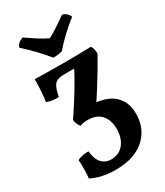

<svg xmlns="http://www.w3.org/2000/svg" viewBox="-233 -804 980 1143"><g transform="rotate(-30 257.0 -232.0)"><path d="M211 248Q162 248 121 239Q80 230 45 212Q48 193 48.5 170.5Q49 148 49 126Q49 104 47 88Q60 79 82 75Q104 71 124 71Q130 127 154.5 154Q179 181 220 181Q253 181 279.5 164.5Q306 148 321.5 115.5Q337 83 337 39Q337 -20 306 -56.5Q275 -93 210 -93Q198 -93 185 -91Q172 -89 159 -84Q151 -95 144.5 -109.5Q138 -124 138 -137Q171 -185 203.5 -236.5Q236 -288 262.5 -334.5Q289 -381 304 -412L366 -398H230Q199 -398 180.5 -390Q162 -382 151.5 -360Q141 -338 133 -297Q112 -296 90 -299Q68 -302 52 -309Q57 -343 59.5 -383Q62 -423 62 -461Q83 -460 115 -459.5Q147 -459 185.5 -458.5Q224 -458 265 -458Q327 -458 372 -459Q417 -460 448 -461Q455 -451 458.5 -436Q462 -421 462 -406Q440 -366 412 -319Q384 -272 353 -223Q322 -174 289 -126L277 -160Q335 -160 381.5 -141Q428 -122 455 -82Q482 -42 482 21Q482 66 466 106.5Q450 147 417 179Q384 211 333 229.5Q282 248 211 248ZM222 -516Q191 -555 153 -594.5Q115 -634 76 -669Q81 -684 92.5 -694.5Q104 -705 123 -712Q155 -690 191 -666.5Q227 -643 261 -627Q275 -633 293.5 -644.5Q312 -656 331.5 -668.5Q351 -681 367.5 -693Q384 -705 394 -712Q411 -709 423.5 -697Q436 -685 441 -672Q401 -641 358.5 -601Q316 -561 285 -524Q271 -520 254.5 -518Q238 -516 222 -516Z"/></g></svg>

Font: Vollkorn
Style: Bold
Weight: 700
Designer: Friedrich Althausen
Foundry: Friedrich Althausen
Version: Version 5.000